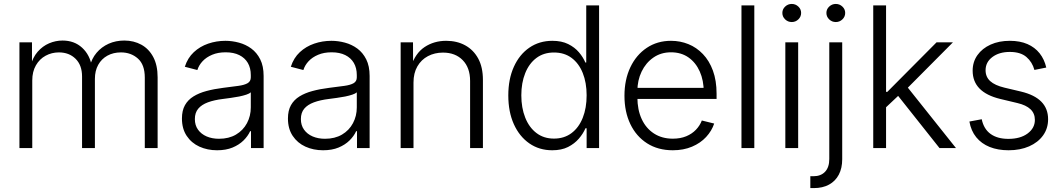

<svg xmlns="http://www.w3.org/2000/svg" viewBox="-20 -755 5415 979"><path d="M79.1 0V-539.1H143.1V-418H135.3Q147 -462.4 172.1 -491.2Q197.3 -520 230.5 -534.2Q263.7 -548.3 298.8 -548.3Q358.9 -548.3 398.7 -511.7Q438.5 -475.1 448.7 -415H437.5Q447.3 -456.1 472.4 -485.8Q497.6 -515.6 533.9 -532Q570.3 -548.3 613.8 -548.3Q662.1 -548.3 700.7 -527.1Q739.3 -505.9 761.5 -464.1Q783.7 -422.4 783.7 -360.8V0H718.3V-359.4Q718.3 -425.3 683.1 -456.5Q647.9 -487.8 596.7 -487.8Q557.6 -487.8 527.6 -471.2Q497.6 -454.6 480.7 -424.3Q463.9 -394 463.9 -353V0H398.4V-365.2Q398.4 -422.4 365.5 -455.1Q332.5 -487.8 280.3 -487.8Q243.7 -487.8 212.6 -470.9Q181.6 -454.1 163.1 -421.9Q144.5 -389.6 144.5 -344.7V0Z M1086.9 11.2Q1037.6 11.2 996.8 -7.3Q956.1 -25.9 931.9 -62.3Q907.7 -98.6 907.7 -150.9Q907.7 -191.4 923.1 -218.8Q938.5 -246.1 966.6 -263.4Q994.6 -280.8 1033 -291Q1071.3 -301.3 1117.7 -307.1Q1163.6 -313 1194.8 -317.1Q1226.1 -321.3 1242.4 -330.8Q1258.8 -340.3 1258.8 -360.4V-372.1Q1258.8 -408.2 1243.7 -434.1Q1228.5 -460 1200 -474.1Q1171.4 -488.3 1130.4 -488.3Q1091.3 -488.3 1061.8 -475.8Q1032.2 -463.4 1013.2 -443.1Q994.1 -422.9 986.3 -397.9L922.4 -414.6Q937 -460 968.3 -489Q999.5 -518.1 1041.5 -532.5Q1083.5 -546.9 1129.4 -546.9Q1163.6 -546.9 1198.2 -537.6Q1232.9 -528.3 1261.2 -507.6Q1289.6 -486.8 1306.9 -452.4Q1324.2 -418 1324.2 -367.7V0H1259.8V-85.9H1255.4Q1244.1 -61 1221.7 -38.8Q1199.2 -16.6 1165.8 -2.7Q1132.3 11.2 1086.9 11.2ZM1096.7 -47.4Q1147 -47.4 1183.3 -68.8Q1219.7 -90.3 1239.3 -127Q1258.8 -163.6 1258.8 -207.5V-284.2Q1252 -277.8 1236.1 -272.5Q1220.2 -267.1 1199.5 -262.9Q1178.7 -258.8 1157.2 -255.9Q1135.7 -252.9 1117.2 -250.5Q1072.3 -245.1 1040 -233.2Q1007.8 -221.2 990.7 -200.7Q973.6 -180.2 973.6 -147.9Q973.6 -116.2 989.7 -93.8Q1005.9 -71.3 1033.7 -59.3Q1061.5 -47.4 1096.7 -47.4Z M1627.4 11.2Q1578.1 11.2 1537.4 -7.3Q1496.6 -25.9 1472.4 -62.3Q1448.2 -98.6 1448.2 -150.9Q1448.2 -191.4 1463.6 -218.8Q1479 -246.1 1507.1 -263.4Q1535.2 -280.8 1573.5 -291Q1611.8 -301.3 1658.2 -307.1Q1704.1 -313 1735.4 -317.1Q1766.6 -321.3 1783 -330.8Q1799.3 -340.3 1799.3 -360.4V-372.1Q1799.3 -408.2 1784.2 -434.1Q1769 -460 1740.5 -474.1Q1711.9 -488.3 1670.9 -488.3Q1631.8 -488.3 1602.3 -475.8Q1572.8 -463.4 1553.7 -443.1Q1534.7 -422.9 1526.9 -397.9L1462.9 -414.6Q1477.5 -460 1508.8 -489Q1540 -518.1 1582 -532.5Q1624 -546.9 1669.9 -546.9Q1704.1 -546.9 1738.8 -537.6Q1773.4 -528.3 1801.8 -507.6Q1830.1 -486.8 1847.4 -452.4Q1864.7 -418 1864.7 -367.7V0H1800.3V-85.9H1795.9Q1784.7 -61 1762.2 -38.8Q1739.7 -16.6 1706.3 -2.7Q1672.9 11.2 1627.4 11.2ZM1637.2 -47.4Q1687.5 -47.4 1723.9 -68.8Q1760.3 -90.3 1779.8 -127Q1799.3 -163.6 1799.3 -207.5V-284.2Q1792.5 -277.8 1776.6 -272.5Q1760.7 -267.1 1740 -262.9Q1719.2 -258.8 1697.8 -255.9Q1676.3 -252.9 1657.7 -250.5Q1612.8 -245.1 1580.6 -233.2Q1548.3 -221.2 1531.2 -200.7Q1514.2 -180.2 1514.2 -147.9Q1514.2 -116.2 1530.3 -93.8Q1546.4 -71.3 1574.2 -59.3Q1602.1 -47.4 1637.2 -47.4Z M2088.4 -334V0H2022.9V-539.1H2085.9L2086.4 -413.1H2074.7Q2097.2 -483.4 2145 -515.1Q2192.9 -546.9 2254.9 -546.9Q2310.1 -546.9 2352.3 -523.7Q2394.5 -500.5 2418.5 -456.3Q2442.4 -412.1 2442.4 -347.2V0H2377V-342.3Q2377 -409.7 2339.4 -448.2Q2301.8 -486.8 2238.8 -486.8Q2196.3 -486.8 2162.1 -468.8Q2127.9 -450.7 2108.2 -416.5Q2088.4 -382.3 2088.4 -334Z M2795.9 11.2Q2729.5 11.2 2679 -23.9Q2628.4 -59.1 2600.1 -121.8Q2571.8 -184.6 2571.8 -268.6Q2571.8 -351.6 2600.1 -414.3Q2628.4 -477.1 2679.2 -512Q2730 -546.9 2796.4 -546.9Q2843.8 -546.9 2877.2 -530.3Q2910.6 -513.7 2932.1 -488.3Q2953.6 -462.9 2964.8 -436H2969.2V-727.5H3034.7V0H2971.2V-101.1H2965.3Q2953.6 -73.7 2931.6 -48.1Q2909.7 -22.5 2876.5 -5.6Q2843.3 11.2 2795.9 11.2ZM2804.7 -48.3Q2856.9 -48.3 2894.3 -76.4Q2931.6 -104.5 2951.4 -154.3Q2971.2 -204.1 2971.2 -269Q2971.2 -333.5 2951.4 -382.8Q2931.6 -432.1 2894.5 -459.7Q2857.4 -487.3 2804.7 -487.3Q2752 -487.3 2714.8 -459.2Q2677.7 -431.2 2658 -381.8Q2638.2 -332.5 2638.2 -269Q2638.2 -205.6 2658 -155.5Q2677.7 -105.5 2715.1 -76.9Q2752.4 -48.3 2804.7 -48.3Z M3410.6 11.2Q3335 11.2 3279.5 -24.2Q3224.1 -59.6 3194.1 -122.3Q3164.1 -185.1 3164.1 -266.6Q3164.1 -348.6 3194.1 -411.9Q3224.1 -475.1 3277.8 -511Q3331.5 -546.9 3401.4 -546.9Q3448.2 -546.9 3490 -530Q3531.7 -513.2 3564.2 -479.2Q3596.7 -445.3 3615.2 -394.8Q3633.8 -344.2 3633.8 -276.9V-250.5H3205.6V-307.1H3598.1L3568.4 -286.1Q3568.4 -344.7 3548.1 -390.4Q3527.8 -436 3490.5 -462.2Q3453.1 -488.3 3401.4 -488.3Q3350.1 -488.3 3311.5 -461.4Q3272.9 -434.6 3251.5 -389.9Q3230 -345.2 3230 -290.5V-258.8Q3230 -195.3 3252 -147.9Q3273.9 -100.6 3314.7 -74.2Q3355.5 -47.9 3410.6 -47.9Q3449.2 -47.9 3478.8 -60.1Q3508.3 -72.3 3528.6 -93.5Q3548.8 -114.7 3558.6 -140.6L3621.6 -125Q3609.4 -87.9 3580.6 -56.6Q3551.8 -25.4 3508.5 -7.1Q3465.3 11.2 3410.6 11.2Z M3826.2 -727.5V0H3760.7V-727.5Z M3984.4 0V-539.1H4049.8V0ZM4017.1 -642.6Q3997.6 -642.6 3983.4 -656.2Q3969.2 -669.9 3969.2 -689Q3969.2 -708 3983.4 -721.4Q3997.6 -734.9 4017.1 -734.9Q4036.6 -734.9 4050.8 -721.4Q4064.9 -708 4064.9 -689Q4064.9 -669.9 4050.8 -656.2Q4036.6 -642.6 4017.1 -642.6Z M4208.5 -539.1H4274.4V57.1Q4274.4 102.5 4257.1 135.5Q4239.7 168.5 4207.3 186.3Q4174.8 204.1 4129.4 204.1H4111.8V143.6H4127.4Q4165.5 143.6 4187 120.8Q4208.5 98.1 4208.5 55.7ZM4241.7 -642.6Q4222.2 -642.6 4208 -656.2Q4193.8 -669.9 4193.8 -689Q4193.8 -708 4208 -721.4Q4222.2 -734.9 4241.7 -734.9Q4261.2 -734.9 4275.4 -721.4Q4289.6 -708 4289.6 -689Q4289.6 -669.9 4275.4 -656.2Q4261.2 -642.6 4241.7 -642.6Z M4492.2 -202.6V-286.6H4504.4L4755.4 -539.1H4838.9L4590.3 -289.1L4583 -288.1ZM4432.6 0V-727.5H4498V0ZM4770.5 0 4551.3 -276.4 4598.1 -321.8 4854.5 0Z M5122.6 11.2Q5068.4 11.2 5026.4 -5.6Q4984.4 -22.5 4957.8 -55.2Q4931.2 -87.9 4922.9 -135.3L4985.8 -147Q4996.1 -97.2 5031 -72Q5065.9 -46.9 5121.6 -46.9Q5183.1 -46.9 5220 -74.5Q5256.8 -102.1 5256.8 -143.6Q5256.8 -176.8 5234.4 -198Q5211.9 -219.2 5168 -229.5L5080.1 -250.5Q5009.8 -267.6 4974.6 -303.5Q4939.5 -339.4 4939.5 -394.5Q4939.5 -439.5 4963.9 -473.9Q4988.3 -508.3 5031 -527.6Q5073.7 -546.9 5128.9 -546.9Q5180.7 -546.9 5218.8 -530.3Q5256.8 -513.7 5281 -483.2Q5305.2 -452.6 5314.9 -410.6L5254.4 -398.4Q5243.7 -438.5 5213.6 -464.4Q5183.6 -490.2 5128.9 -490.2Q5074.7 -490.2 5040 -464.1Q5005.4 -438 5005.4 -397Q5005.4 -362.8 5029.1 -341.3Q5052.7 -319.8 5101.6 -308.1L5186 -288.1Q5255.4 -271.5 5289.8 -236.3Q5324.2 -201.2 5324.2 -147Q5324.2 -100.1 5298.6 -64.5Q5272.9 -28.8 5227.5 -8.8Q5182.1 11.2 5122.6 11.2Z"/></svg>

Font: Inter 18pt Light
Style: Regular
Weight: 300
Designer: Rasmus Andersson
Foundry: rsms
Version: Version 4.001;git-66647c0bb